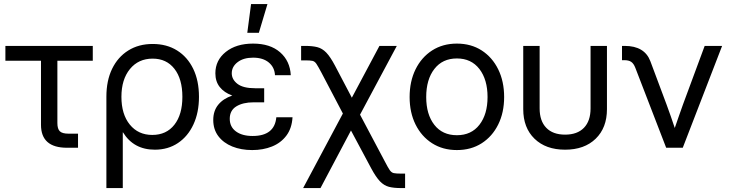

<svg xmlns="http://www.w3.org/2000/svg" viewBox="-20 -748 3690 972"><path d="M319.3 0Q187.5 0 187.5 -116.2V-440.4H7.3V-515.6H449.7V-440.4H270.5V-125Q270.5 -95.2 283 -83.3Q295.4 -71.3 327.1 -71.3H375V0Z M518.6 204.1V-258.8Q518.6 -339.8 547.6 -399.7Q576.7 -459.5 629.4 -492.4Q682.1 -525.4 752.9 -525.4Q824.2 -525.4 876.7 -492.4Q929.2 -459.5 958.3 -399.4Q987.3 -339.4 987.3 -257.8Q987.3 -178.2 959.2 -117.9Q931.2 -57.6 880.9 -23.9Q830.6 9.8 763.7 9.8Q656.7 9.8 602.5 -78.1H601.6V204.1ZM751 -64.9Q822.3 -64.9 862.8 -116.5Q903.3 -168 903.3 -257.8Q903.3 -348.1 863 -399.7Q822.8 -451.2 752.9 -451.2Q680.7 -451.2 637.7 -398.4Q594.7 -345.7 594.7 -257.8Q594.7 -169.4 637.2 -117.2Q679.7 -64.9 751 -64.9Z M1256.8 11.7Q1200.7 11.7 1156 -6.3Q1111.3 -24.4 1085.4 -58.6Q1059.6 -92.8 1059.6 -140.6Q1059.6 -187 1085 -218Q1110.4 -249 1155.8 -264.2Q1114.7 -279.3 1092.5 -307.4Q1070.3 -335.4 1070.3 -377Q1070.3 -442.9 1123 -485.1Q1175.8 -527.3 1261.2 -527.3Q1347.7 -527.3 1397.9 -483.4Q1448.2 -439.5 1452.1 -367.2H1372.1Q1370.1 -407.2 1340.8 -431.6Q1311.5 -456.1 1261.2 -456.1Q1212.4 -456.1 1182.9 -433.3Q1153.3 -410.6 1153.3 -377Q1153.3 -345.7 1182.1 -323.5Q1210.9 -301.3 1271.5 -301.3H1317.4V-230H1263.7Q1210 -230 1176.5 -209.5Q1143.1 -189 1143.1 -146.5Q1143.1 -106 1174.3 -82.8Q1205.6 -59.6 1258.8 -59.6Q1370.1 -59.6 1378.9 -154.3H1460.9Q1457.5 -98.1 1429.7 -61.3Q1401.9 -24.4 1356.9 -6.3Q1312 11.7 1256.8 11.7ZM1231.9 -582 1251 -727.5H1334L1290.5 -582Z M1514.6 204.1 1715.8 -173.3 1606.4 -381.8Q1590.3 -412.1 1581.8 -424.8Q1573.2 -437.5 1561.8 -439.9Q1550.3 -442.4 1524.9 -442.4H1504.4V-515.6H1524.9Q1561.5 -515.6 1586.4 -509.3Q1611.3 -502.9 1631.8 -481.7Q1652.3 -460.4 1675.8 -416L1761.2 -253.4L1900.9 -515.6H1988.8L1802.7 -167.5L1928.7 70.3Q1944.3 100.6 1953.1 113.3Q1961.9 126 1973.6 128.4Q1985.4 130.9 2010.3 130.9H2030.8V204.1H2010.3Q1973.6 204.1 1949 197.8Q1924.3 191.4 1903.8 170.2Q1883.3 148.9 1859.4 104.5L1756.8 -87.4L1602.5 204.1Z M2293 11.7Q2221.7 11.7 2167.7 -22.7Q2113.8 -57.1 2083.7 -117.7Q2053.7 -178.2 2053.7 -256.8Q2053.7 -335.9 2083.7 -397Q2113.8 -458 2167.7 -492.7Q2221.7 -527.3 2293 -527.3Q2364.7 -527.3 2418.5 -492.7Q2472.2 -458 2502.2 -397Q2532.2 -335.9 2532.2 -256.8Q2532.2 -178.2 2502.2 -117.7Q2472.2 -57.1 2418.5 -22.7Q2364.7 11.7 2293 11.7ZM2293 -63.5Q2366.2 -63.5 2407.2 -116.5Q2448.2 -169.4 2448.2 -256.8Q2448.2 -345.2 2407 -398.7Q2365.7 -452.1 2293 -452.1Q2220.2 -452.1 2179 -398.9Q2137.7 -345.7 2137.7 -256.8Q2137.7 -168.9 2178.7 -116.2Q2219.7 -63.5 2293 -63.5Z M2840.8 9.8Q2743.2 9.8 2686 -45.7Q2628.9 -101.1 2628.9 -195.3V-515.6H2711.9V-199.2Q2711.9 -135.7 2745.4 -101.1Q2778.8 -66.4 2840.8 -66.4Q2902.8 -66.4 2936.3 -101.1Q2969.7 -135.7 2969.7 -199.2V-515.6H3052.7V-195.3Q3052.7 -101.1 2995.6 -45.7Q2938.5 9.8 2840.8 9.8Z M3352.5 0 3196.3 -404.8Q3188 -426.3 3175.5 -434.8Q3163.1 -443.4 3140.1 -443.4H3128.9V-515.6H3142.6Q3243.2 -515.6 3272.5 -438L3354.5 -218.8Q3365.7 -188.5 3376 -158.9Q3386.2 -129.4 3396 -100.1Q3406.2 -129.9 3416.5 -159.4Q3426.8 -189 3437.5 -218.8L3547.4 -515.6H3635.7L3436.5 0Z"/></svg>

Font: Inter Display
Style: Regular
Weight: 400
Designer: Rasmus Andersson
Foundry: rsms
Version: Version 4.001;git-9221beed3